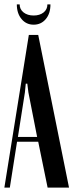

<svg xmlns="http://www.w3.org/2000/svg" viewBox="-24 -859 336 879"><path d="M108 -699H151L292 0H194L151 -210H54L21 0H-4ZM90 -436 58 -232H146L106 -436L101 -476H94ZM193 -839H207Q207 -797 185.5 -771.5Q164 -746 130 -746Q96 -746 74.5 -772Q53 -798 53 -839H66Q66 -816 84 -802Q102 -788 130 -788Q158 -788 175.5 -802Q193 -816 193 -839Z"/></svg>

Font: Moniqa Narrow Heading
Style: Bold
Weight: 700
Width: 4
Designer: Rajesh Rajput
Foundry: Rajesh Rajput
Version: Version 1.000